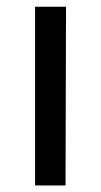

<svg xmlns="http://www.w3.org/2000/svg" viewBox="-20 -566 308 586"><path d="M87 0V-545.5H181.5L180 0Z"/></svg>

Font: Spline Sans
Style: Regular
Weight: 400
Designer: Eben Sorkin, Mirko Velimirovic
Foundry: Sorkin Type
Version: Version 1.001